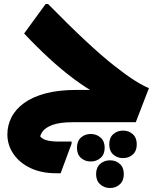

<svg xmlns="http://www.w3.org/2000/svg" viewBox="-20 -613 790 963"><path d="M345 0Q280 0 243.5 13.5Q207 27 193 47.5Q179 68 178 89L176 62Q185 81 209 89Q233 97 274 97H339V108L284 256H262Q187 256 132 229.5Q77 203 47 158.5Q17 114 17 61Q17 16 37.5 -24.5Q58 -65 100.5 -96Q143 -127 208.5 -144.5Q274 -162 364 -162H511L470 -140Q414 -170 352 -216Q290 -262 226 -321Q162 -380 101 -445L209 -593H221Q327 -485 408.5 -409Q490 -333 551.5 -284.5Q613 -236 656 -209Q699 -182 727 -171L661 0ZM528 111Q528 78 548 60Q568 42 597 42Q626 42 646 60Q666 78 666 111Q666 144 646 162Q626 180 597 180Q568 180 548 162Q528 144 528 111ZM366 128Q366 95 386 77Q406 59 435 59Q464 59 484.5 77Q505 95 505 128Q505 161 484.5 179Q464 197 435 197Q406 197 386 179Q366 161 366 128ZM462 260Q462 227 482.5 209Q503 191 532 191Q561 191 581 209Q601 227 601 260Q601 293 581 311.5Q561 330 532 330Q503 330 482.5 311.5Q462 293 462 260Z"/></svg>

Font: Kufam ExtraBold
Style: Italic
Weight: 800
Italic angle: -11°
Designer: Artur Schmal
Foundry: Original Type
Version: Version 1.301; ttfautohint (v1.8.3)